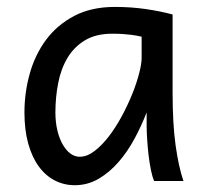

<svg xmlns="http://www.w3.org/2000/svg" viewBox="-20 -528 602 560"><path d="M393.1 -420.9Q387.2 -422.4 379.9 -423.8Q372.6 -425.3 362.5 -426.5Q352.5 -427.7 339.1 -428.7Q325.7 -429.7 307.6 -429.7Q259.8 -429.7 227.8 -410.4Q195.8 -391.1 176.8 -359.1Q157.7 -327.1 149.7 -285.6Q141.6 -244.1 141.6 -200.2Q141.6 -171.9 147.2 -148.2Q152.8 -124.5 162.6 -107.2Q172.4 -89.8 185.1 -80.3Q197.8 -70.8 212.4 -70.8Q233.9 -70.8 255.6 -87.4Q277.3 -104 297.4 -130.1Q317.4 -156.2 335 -188.7Q352.5 -221.2 365.5 -253.2Q378.4 -285.2 385.7 -313.5Q393.1 -341.8 393.1 -358.9ZM429.7 0Q424.3 -11.7 420.2 -32.2Q416 -52.7 413.3 -75.9Q410.6 -99.1 409.2 -122.1Q407.7 -145 407.7 -161.1V-200.2Q393.1 -162.1 372.8 -124.3Q352.5 -86.4 326.4 -56.2Q300.3 -25.9 268.1 -6.8Q235.8 12.2 197.8 12.2Q167 12.2 140.1 -1.5Q113.3 -15.1 93.5 -42Q73.7 -68.8 62.5 -108.6Q51.3 -148.4 51.3 -200.2Q51.3 -258.3 66.9 -313.7Q82.5 -369.1 114.7 -412.4Q147 -455.6 196.8 -481.7Q246.6 -507.8 314.9 -507.8Q362.3 -507.8 404.3 -501.7Q446.3 -495.6 483.4 -485.8V-258.8Q483.4 -166.5 492.2 -103.8Q501 -41 515.1 0Z"/></svg>

Font: Andika CyrE
Style: Regular
Weight: 400
Designer: Victor Gaultney, Annie Olsen, Julie Remington, Don Collingsworth, Eric Hays, Becca Hirsbrunner
Foundry: SIL International
Version: Version 5.000